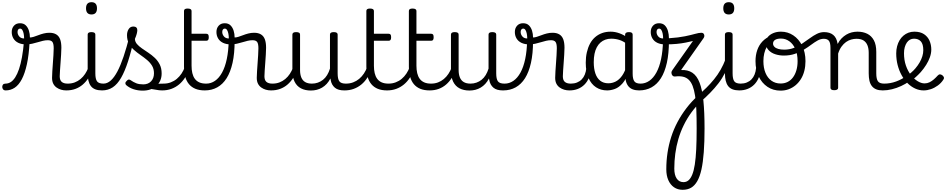

<svg xmlns="http://www.w3.org/2000/svg" viewBox="-107 -808 8633 1752"><path d="M-55 17Q-71 17 -78.5 7.5Q-86 -2 -86.5 -14Q-87 -26 -80 -35.5Q-73 -45 -57 -45Q-31 -45 -9 -59Q13 -73 32 -102.5Q51 -132 66.5 -177.5Q82 -223 93.5 -286.5Q105 -350 112 -432L163 -426Q157 -307 138.5 -222.5Q120 -138 92 -85Q64 -32 27 -7.5Q-10 17 -55 17ZM497 17Q473 17 450.5 10.5Q428 4 409 -9.5Q390 -23 379 -44.5Q368 -66 368 -98Q368 -124 370.5 -158.5Q373 -193 375.5 -231Q378 -269 380.5 -304.5Q383 -340 383 -367Q383 -410 371 -425.5Q359 -441 330 -441Q308 -441 284.5 -435.5Q261 -430 237 -422.5Q213 -415 186 -409Q159 -403 130 -403Q90 -403 60.5 -417Q31 -431 15.5 -457Q0 -483 0 -516Q0 -551 20.5 -573.5Q41 -596 75 -596Q109 -596 128.5 -576.5Q148 -557 157 -527.5Q166 -498 166 -466Q181 -466 200.5 -472Q220 -478 243 -487Q266 -496 291.5 -502.5Q317 -509 344 -509Q381 -509 405.5 -494.5Q430 -480 441.5 -450Q453 -420 453 -372Q453 -345 450.5 -309Q448 -273 445.5 -235.5Q443 -198 440.5 -165.5Q438 -133 438 -112Q438 -76 456.5 -60.5Q475 -45 510 -45Q522 -45 528.5 -35.5Q535 -26 534 -14Q533 -2 524 7.5Q515 17 497 17ZM113 -457Q113 -480 109 -500.5Q105 -521 97 -534Q89 -547 76 -547Q65 -547 59 -538.5Q53 -530 53 -516Q53 -494 68.5 -475.5Q84 -457 113 -457Z M498 17Q486 17 480 7.5Q474 -2 475 -14Q476 -26 485 -35.5Q494 -45 511 -45Q546 -45 575 -56Q604 -67 628 -87Q652 -107 669.5 -133.5Q687 -160 698 -189Q703 -202 713 -201Q723 -200 730.5 -191Q738 -182 735 -172Q722 -131 700 -96.5Q678 -62 648.5 -36.5Q619 -11 581.5 3Q544 17 498 17Z M824 17Q788 17 762.5 7Q737 -3 722 -23Q707 -43 700 -72Q693 -101 693 -139V-493Q693 -504 701.5 -509.5Q710 -515 727 -515Q745 -515 754 -509.5Q763 -504 763 -493V-139Q763 -88 778 -66.5Q793 -45 837 -45Q848 -45 854 -35.5Q860 -26 859 -14Q858 -2 849.5 7.5Q841 17 824 17ZM728 -676Q703 -676 690.5 -690Q678 -704 678 -732Q678 -760 690.5 -774Q703 -788 728 -788Q753 -788 765.5 -774Q778 -760 778 -732Q778 -704 765.5 -690Q753 -676 728 -676Z M824 17Q809 17 803 7.5Q797 -2 799.5 -14Q802 -26 811.5 -35.5Q821 -45 837 -45Q872 -45 903.5 -73Q935 -101 964 -155.5Q993 -210 1020.5 -291.5Q1048 -373 1075 -480Q1079 -492 1090.5 -493.5Q1102 -495 1112.5 -488.5Q1123 -482 1119 -468Q1091 -340 1061.5 -248.5Q1032 -157 998 -98Q964 -39 921.5 -11Q879 17 824 17Z M1373 17Q1345 17 1319.5 11.5Q1294 6 1270 3.5Q1246 1 1219 12L1240 -14Q1276 -30 1300.5 -36.5Q1325 -43 1345 -44Q1365 -45 1386 -45Q1395 -45 1398 -35.5Q1401 -26 1398.5 -14Q1396 -2 1389 7.5Q1382 17 1373 17ZM1195 19Q1151 19 1111.5 6Q1072 -7 1044 -32Q1037 -39 1037 -49Q1037 -59 1049 -70Q1058 -80 1066 -82Q1074 -84 1084 -77Q1111 -58 1137 -48Q1163 -38 1200 -38Q1245 -38 1271.5 -66Q1298 -94 1298 -139Q1298 -179 1280.5 -208Q1263 -237 1235 -260.5Q1207 -284 1175 -306Q1143 -328 1115 -353Q1087 -378 1069.5 -410.5Q1052 -443 1052 -487Q1052 -519 1067 -542.5Q1082 -566 1110 -566Q1127 -566 1136.5 -557.5Q1146 -549 1146 -533Q1146 -519 1140.5 -498.5Q1135 -478 1124 -453Q1125 -427 1142.5 -406.5Q1160 -386 1188 -366.5Q1216 -347 1247 -326.5Q1278 -306 1305.5 -280Q1333 -254 1350.5 -219.5Q1368 -185 1368 -138Q1368 -68 1320.5 -24.5Q1273 19 1195 19Z M1373 17Q1361 17 1355 7.5Q1349 -2 1350 -14Q1351 -26 1360 -35.5Q1369 -45 1386 -45Q1421 -45 1451.5 -56.5Q1482 -68 1506.5 -88.5Q1531 -109 1550 -137.5Q1569 -166 1580 -199Q1585 -212 1595.5 -211Q1606 -210 1614 -202Q1622 -194 1618 -183Q1605 -137 1581.5 -100Q1558 -63 1526.5 -37Q1495 -11 1456.5 3Q1418 17 1373 17Z M1762 17Q1712 17 1676.5 2.5Q1641 -12 1617.5 -40Q1594 -68 1583 -109Q1572 -150 1572 -202V-708Q1572 -719 1580 -724.5Q1588 -730 1605 -730Q1623 -730 1632 -724.5Q1641 -719 1641 -708V-500H1775Q1787 -500 1792.5 -493Q1798 -486 1798 -468Q1798 -451 1792.5 -443.5Q1787 -436 1775 -436H1641V-208Q1641 -171 1648 -141Q1655 -111 1670.5 -89.5Q1686 -68 1711.5 -56.5Q1737 -45 1774 -45Q1786 -45 1792 -35.5Q1798 -26 1797 -14Q1796 -2 1787.5 7.5Q1779 17 1762 17Z M1762 17Q1747 17 1741 7.5Q1735 -2 1737.5 -14Q1740 -26 1749.5 -35.5Q1759 -45 1775 -45Q1818 -45 1855 -70.5Q1892 -96 1919.5 -146Q1947 -196 1962.5 -269.5Q1978 -343 1980 -438Q1980 -447 1988 -451Q1996 -455 2007 -454.5Q2018 -454 2026 -449Q2034 -444 2034 -434Q2034 -319 2015 -234.5Q1996 -150 1961 -94.5Q1926 -39 1875.5 -11Q1825 17 1762 17Z M2365 17Q2341 17 2318.5 10.5Q2296 4 2277 -9.5Q2258 -23 2247 -44.5Q2236 -66 2236 -98Q2236 -124 2238.5 -158.5Q2241 -193 2243.5 -231Q2246 -269 2248.5 -304.5Q2251 -340 2251 -367Q2251 -410 2239 -425.5Q2227 -441 2198 -441Q2176 -441 2152.5 -435.5Q2129 -430 2105 -422.5Q2081 -415 2054 -409Q2027 -403 1998 -403Q1958 -403 1928.5 -417Q1899 -431 1883.5 -457Q1868 -483 1868 -516Q1868 -551 1888.5 -573.5Q1909 -596 1943 -596Q1977 -596 1996.5 -576.5Q2016 -557 2025 -527.5Q2034 -498 2034 -466Q2049 -466 2068.5 -472Q2088 -478 2111 -487Q2134 -496 2159.5 -502.5Q2185 -509 2212 -509Q2249 -509 2273.5 -494.5Q2298 -480 2309.5 -450Q2321 -420 2321 -372Q2321 -345 2318.5 -309Q2316 -273 2313.5 -235.5Q2311 -198 2308.5 -165.5Q2306 -133 2306 -112Q2306 -76 2324.5 -60.5Q2343 -45 2378 -45Q2390 -45 2396.5 -35.5Q2403 -26 2402 -14Q2401 -2 2392 7.5Q2383 17 2365 17ZM1981 -457Q1981 -480 1977 -500.5Q1973 -521 1965 -534Q1957 -547 1944 -547Q1933 -547 1927 -538.5Q1921 -530 1921 -516Q1921 -494 1936.5 -475.5Q1952 -457 1981 -457Z M2366 17Q2354 17 2348 7.5Q2342 -2 2343 -14Q2344 -26 2353 -35.5Q2362 -45 2379 -45Q2414 -45 2443 -56Q2472 -67 2496 -87Q2520 -107 2537.5 -133.5Q2555 -160 2566 -189Q2571 -202 2581 -201Q2591 -200 2598.5 -191Q2606 -182 2603 -172Q2590 -131 2568 -96.5Q2546 -62 2516.5 -36.5Q2487 -11 2449.5 3Q2412 17 2366 17Z M2730 18Q2677 18 2639 -2Q2601 -22 2581 -63Q2561 -104 2561 -166V-492Q2561 -504 2569.5 -509.5Q2578 -515 2595 -515Q2613 -515 2622 -509.5Q2631 -504 2631 -492V-169Q2631 -129 2642.5 -101Q2654 -73 2678 -59Q2702 -45 2739 -45Q2768 -45 2793.5 -54Q2819 -63 2840.5 -80Q2862 -97 2878 -123Q2894 -149 2904 -182V-493Q2904 -504 2912.5 -509.5Q2921 -515 2939 -515Q2956 -515 2965 -509.5Q2974 -504 2974 -493V-139Q2974 -87 2989.5 -66Q3005 -45 3048 -45Q3059 -45 3065 -35.5Q3071 -26 3070 -14Q3069 -2 3060.5 7.5Q3052 17 3035 17Q3007 17 2985.5 11Q2964 5 2949 -7.5Q2934 -20 2924 -38Q2914 -56 2910 -81L2908 -92Q2893 -63 2874 -42.5Q2855 -22 2832 -8.5Q2809 5 2783.5 11.5Q2758 18 2730 18Z M3037 17Q3025 17 3019 7.5Q3013 -2 3014 -14Q3015 -26 3024 -35.5Q3033 -45 3050 -45Q3085 -45 3115.5 -56.5Q3146 -68 3170.5 -88.5Q3195 -109 3214 -137.5Q3233 -166 3244 -199Q3249 -212 3259.5 -211Q3270 -210 3278 -202Q3286 -194 3282 -183Q3269 -137 3245.5 -100Q3222 -63 3190.5 -37Q3159 -11 3120.5 3Q3082 17 3037 17Z M3426 17Q3376 17 3340.5 2.5Q3305 -12 3281.5 -40Q3258 -68 3247 -109Q3236 -150 3236 -202V-708Q3236 -719 3244 -724.5Q3252 -730 3269 -730Q3287 -730 3296 -724.5Q3305 -719 3305 -708V-500H3439Q3451 -500 3456.5 -493Q3462 -486 3462 -468Q3462 -451 3456.5 -443.5Q3451 -436 3439 -436H3305V-208Q3305 -171 3312 -141Q3319 -111 3334.5 -89.5Q3350 -68 3375.5 -56.5Q3401 -45 3438 -45Q3450 -45 3456 -35.5Q3462 -26 3461 -14Q3460 -2 3451.5 7.5Q3443 17 3426 17Z M3425 17Q3413 17 3407 7.5Q3401 -2 3402 -14Q3403 -26 3412 -35.5Q3421 -45 3438 -45Q3473 -45 3503.5 -56.5Q3534 -68 3558.5 -88.5Q3583 -109 3602 -137.5Q3621 -166 3632 -199Q3637 -212 3647.5 -211Q3658 -210 3666 -202Q3674 -194 3670 -183Q3657 -137 3633.5 -100Q3610 -63 3578.5 -37Q3547 -11 3508.5 3Q3470 17 3425 17Z M3814 17Q3764 17 3728.5 2.5Q3693 -12 3669.5 -40Q3646 -68 3635 -109Q3624 -150 3624 -202V-708Q3624 -719 3632 -724.5Q3640 -730 3657 -730Q3675 -730 3684 -724.5Q3693 -719 3693 -708V-500H3827Q3839 -500 3844.5 -493Q3850 -486 3850 -468Q3850 -451 3844.5 -443.5Q3839 -436 3827 -436H3693V-208Q3693 -171 3700 -141Q3707 -111 3722.5 -89.5Q3738 -68 3763.5 -56.5Q3789 -45 3826 -45Q3838 -45 3844 -35.5Q3850 -26 3849 -14Q3848 -2 3839.5 7.5Q3831 17 3814 17Z M3813 17Q3801 17 3795 7.5Q3789 -2 3790 -14Q3791 -26 3800 -35.5Q3809 -45 3826 -45Q3861 -45 3890 -56Q3919 -67 3943 -87Q3967 -107 3984.5 -133.5Q4002 -160 4013 -189Q4018 -202 4028 -201Q4038 -200 4045.5 -191Q4053 -182 4050 -172Q4037 -131 4015 -96.5Q3993 -62 3963.5 -36.5Q3934 -11 3896.5 3Q3859 17 3813 17Z M4177 18Q4124 18 4086 -2Q4048 -22 4028 -63Q4008 -104 4008 -166V-492Q4008 -504 4016.5 -509.5Q4025 -515 4042 -515Q4060 -515 4069 -509.5Q4078 -504 4078 -492V-169Q4078 -129 4089.5 -101Q4101 -73 4125 -59Q4149 -45 4186 -45Q4215 -45 4240.5 -54Q4266 -63 4287.5 -80Q4309 -97 4325 -123Q4341 -149 4351 -182V-493Q4351 -504 4359.5 -509.5Q4368 -515 4386 -515Q4403 -515 4412 -509.5Q4421 -504 4421 -493V-139Q4421 -87 4436.5 -66Q4452 -45 4495 -45Q4506 -45 4512 -35.5Q4518 -26 4517 -14Q4516 -2 4507.5 7.5Q4499 17 4482 17Q4454 17 4432.5 11Q4411 5 4396 -7.5Q4381 -20 4371 -38Q4361 -56 4357 -81L4355 -92Q4340 -63 4321 -42.5Q4302 -22 4279 -8.5Q4256 5 4230.5 11.5Q4205 18 4177 18Z M4485 17Q4470 17 4464 7.5Q4458 -2 4460.5 -14Q4463 -26 4472.5 -35.5Q4482 -45 4498 -45Q4541 -45 4578 -70.5Q4615 -96 4642.5 -146Q4670 -196 4685.5 -269.5Q4701 -343 4703 -438Q4703 -447 4711 -451Q4719 -455 4730 -454.5Q4741 -454 4749 -449Q4757 -444 4757 -434Q4757 -319 4738 -234.5Q4719 -150 4684 -94.5Q4649 -39 4598.5 -11Q4548 17 4485 17Z M5088 17Q5064 17 5041.5 10.5Q5019 4 5000 -9.5Q4981 -23 4970 -44.5Q4959 -66 4959 -98Q4959 -124 4961.5 -158.5Q4964 -193 4966.5 -231Q4969 -269 4971.5 -304.5Q4974 -340 4974 -367Q4974 -410 4962 -425.5Q4950 -441 4921 -441Q4899 -441 4875.5 -435.5Q4852 -430 4828 -422.5Q4804 -415 4777 -409Q4750 -403 4721 -403Q4681 -403 4651.5 -417Q4622 -431 4606.5 -457Q4591 -483 4591 -516Q4591 -551 4611.5 -573.5Q4632 -596 4666 -596Q4700 -596 4719.5 -576.5Q4739 -557 4748 -527.5Q4757 -498 4757 -466Q4772 -466 4791.5 -472Q4811 -478 4834 -487Q4857 -496 4882.5 -502.5Q4908 -509 4935 -509Q4972 -509 4996.5 -494.5Q5021 -480 5032.5 -450Q5044 -420 5044 -372Q5044 -345 5041.5 -309Q5039 -273 5036.5 -235.5Q5034 -198 5031.5 -165.5Q5029 -133 5029 -112Q5029 -76 5047.5 -60.5Q5066 -45 5101 -45Q5113 -45 5119.5 -35.5Q5126 -26 5125 -14Q5124 -2 5115 7.5Q5106 17 5088 17ZM4704 -457Q4704 -480 4700 -500.5Q4696 -521 4688 -534Q4680 -547 4667 -547Q4656 -547 4650 -538.5Q4644 -530 4644 -516Q4644 -494 4659.5 -475.5Q4675 -457 4704 -457Z M5089 17Q5077 17 5071 7.5Q5065 -2 5066 -14Q5067 -26 5076 -35.5Q5085 -45 5102 -45Q5133 -45 5158 -55Q5183 -65 5201 -83.5Q5219 -102 5229.5 -128Q5240 -154 5243 -186Q5244 -199 5255 -203.5Q5266 -208 5276.5 -203.5Q5287 -199 5286 -186Q5283 -137 5267.5 -99.5Q5252 -62 5226 -36Q5200 -10 5165.5 3.5Q5131 17 5089 17Z M5433 17Q5376 17 5332 -11.5Q5288 -40 5263 -96.5Q5238 -153 5238 -236Q5238 -287 5248 -330.5Q5258 -374 5276.5 -409Q5295 -444 5323 -468.5Q5351 -493 5386.5 -506Q5422 -519 5465 -519Q5505 -519 5545 -504.5Q5585 -490 5619 -465V-403Q5580 -433 5544 -444Q5508 -455 5470 -455Q5441 -455 5416.5 -446Q5392 -437 5372.5 -420Q5353 -403 5339 -377Q5325 -351 5318 -317Q5311 -283 5311 -240Q5311 -182 5325.5 -138.5Q5340 -95 5370 -71.5Q5400 -48 5444 -48Q5479 -48 5511 -64Q5543 -80 5569.5 -117Q5596 -154 5613 -215L5631 -163Q5609 -88 5575 -49Q5541 -10 5504 3.5Q5467 17 5433 17ZM5725 17Q5692 17 5667 7.5Q5642 -2 5626.5 -21.5Q5611 -41 5604 -69.5Q5597 -98 5597 -136V-491Q5597 -503 5605.5 -509Q5614 -515 5632 -515Q5649 -515 5657.5 -509.5Q5666 -504 5666 -492V-136Q5666 -88 5681 -66.5Q5696 -45 5738 -45Q5746 -45 5750.5 -35.5Q5755 -26 5754 -14Q5753 -2 5746 7.5Q5739 17 5725 17Z M5725 17Q5710 17 5704 7.5Q5698 -2 5700.5 -14Q5703 -26 5712.5 -35.5Q5722 -45 5738 -45Q5781 -45 5818 -70.5Q5855 -96 5882.5 -146Q5910 -196 5925.5 -269.5Q5941 -343 5943 -438Q5943 -447 5951 -451Q5959 -455 5970 -454.5Q5981 -454 5989 -449Q5997 -444 5997 -434Q5997 -319 5978 -234.5Q5959 -150 5924 -94.5Q5889 -39 5838.5 -11Q5788 17 5725 17Z M6122 924Q6077 924 6043.5 901Q6010 878 5991.5 836Q5973 794 5973 737Q5973 721 5984 712Q5995 703 6009.5 702Q6024 701 6035 708Q6046 715 6046 730Q6046 789 6068 821.5Q6090 854 6130 854Q6156 854 6175.5 837.5Q6195 821 6209.5 786Q6224 751 6233 693.5Q6242 636 6246 554.5Q6250 473 6250 364Q6250 267 6247 193Q6244 119 6235.5 65Q6227 11 6213 -24.5Q6199 -60 6177.5 -80.5Q6156 -101 6125.5 -108Q6095 -115 6053 -110Q6038 -109 6029.5 -118.5Q6021 -128 6020 -142Q6019 -156 6029 -169L6216 -434Q6187 -427 6150.5 -419.5Q6114 -412 6067.5 -407.5Q6021 -403 5961 -403Q5921 -403 5891.5 -417Q5862 -431 5846.5 -457Q5831 -483 5831 -516Q5831 -551 5851.5 -573.5Q5872 -596 5906 -596Q5940 -596 5959.5 -576.5Q5979 -557 5988 -525.5Q5997 -494 5997 -459Q6086 -465 6143.5 -477Q6201 -489 6236 -499Q6271 -509 6293 -509Q6312 -509 6318 -492.5Q6324 -476 6313 -460L6108 -169Q6169 -172 6210.5 -144.5Q6252 -117 6276.5 -54Q6301 9 6311.5 112Q6322 215 6322 364Q6322 487 6315 580.5Q6308 674 6293.5 739Q6279 804 6255.5 845Q6232 886 6199.5 905Q6167 924 6122 924ZM5944 -457Q5944 -480 5940 -500.5Q5936 -521 5928 -534Q5920 -547 5907 -547Q5896 -547 5890 -538.5Q5884 -530 5884 -516Q5884 -494 5899.5 -475.5Q5915 -457 5944 -457Z M6046 730Q6046 746 6035 755Q6024 764 6009.5 765Q5995 766 5984 759.5Q5973 753 5973 737Q5973 660 5984 586.5Q5995 513 6017.5 442.5Q6040 372 6075 306Q6110 240 6157 178.5Q6204 117 6265 62Q6302 29 6338.5 -7Q6375 -43 6408.5 -84Q6442 -125 6468.5 -171.5Q6495 -218 6514 -269Q6520 -286 6530.5 -287Q6541 -288 6548 -278.5Q6555 -269 6551 -254Q6535 -195 6509 -143.5Q6483 -92 6449 -48Q6415 -4 6376 36Q6337 76 6294 114Q6243 162 6202.5 217.5Q6162 273 6132 334.5Q6102 396 6083 461Q6064 526 6055 594Q6046 662 6046 730Z M6639 17Q6603 17 6577.5 7Q6552 -3 6537 -23Q6522 -43 6515 -72Q6508 -101 6508 -139V-493Q6508 -504 6516.5 -509.5Q6525 -515 6542 -515Q6560 -515 6569 -509.5Q6578 -504 6578 -493V-139Q6578 -88 6593 -66.5Q6608 -45 6652 -45Q6663 -45 6669 -35.5Q6675 -26 6674 -14Q6673 -2 6664.5 7.5Q6656 17 6639 17ZM6543 -676Q6518 -676 6505.5 -690Q6493 -704 6493 -732Q6493 -760 6505.5 -774Q6518 -788 6543 -788Q6568 -788 6580.5 -774Q6593 -760 6593 -732Q6593 -704 6580.5 -690Q6568 -676 6543 -676Z M6638 17Q6626 17 6620 7.5Q6614 -2 6615 -14Q6616 -26 6625 -35.5Q6634 -45 6651 -45Q6682 -45 6707 -55Q6732 -65 6750 -83.5Q6768 -102 6778.5 -128Q6789 -154 6792 -186Q6793 -199 6804 -203.5Q6815 -208 6825.5 -203.5Q6836 -199 6835 -186Q6832 -137 6816.5 -99.5Q6801 -62 6775 -36Q6749 -10 6714.5 3.5Q6680 17 6638 17Z M7016 19Q6948 19 6896.5 -15.5Q6845 -50 6816 -110.5Q6787 -171 6787 -250Q6787 -305 6803 -351Q6819 -397 6850.5 -430Q6882 -463 6928 -481.5Q6974 -500 7034 -500Q7045 -500 7048 -490.5Q7051 -481 7047 -472Q7043 -463 7033 -463Q7001 -463 6974 -453Q6947 -443 6926 -424.5Q6905 -406 6890 -380.5Q6875 -355 6867 -321.5Q6859 -288 6859 -250Q6859 -189 6878 -143Q6897 -97 6932.5 -71.5Q6968 -46 7016 -46Q7052 -46 7080.5 -60.5Q7109 -75 7129 -102Q7149 -129 7160 -166.5Q7171 -204 7171 -250Q7171 -315 7150.5 -361Q7130 -407 7095.5 -431.5Q7061 -456 7020 -456Q7004 -456 6996.5 -465.5Q6989 -475 6989 -487.5Q6989 -500 6996.5 -509.5Q7004 -519 7020 -519Q7081 -519 7131.5 -485.5Q7182 -452 7212.5 -391.5Q7243 -331 7243 -250Q7243 -203 7232.5 -161.5Q7222 -120 7201.5 -87Q7181 -54 7153 -30.5Q7125 -7 7090.5 6Q7056 19 7016 19Z M7045 -301Q7005 -301 6967.5 -313Q6930 -325 6905.5 -351.5Q6881 -378 6881 -418Q6881 -448 6899.5 -470.5Q6918 -493 6949.5 -506Q6981 -519 7018 -519Q7034 -519 7042 -509.5Q7050 -500 7050 -487.5Q7050 -475 7042 -465.5Q7034 -456 7018 -456Q6984 -456 6965.5 -444Q6947 -432 6947 -410Q6947 -394 6959.5 -381Q6972 -368 6995 -361.5Q7018 -355 7048 -355Q7097 -355 7137.5 -371Q7178 -387 7214 -411Q7250 -435 7282.5 -459Q7315 -483 7347 -499Q7379 -515 7413 -515Q7429 -515 7436.5 -505.5Q7444 -496 7443 -484Q7442 -472 7433.5 -463Q7425 -454 7410 -454Q7382 -454 7354 -438.5Q7326 -423 7295.5 -400Q7265 -377 7228 -354.5Q7191 -332 7146 -316.5Q7101 -301 7045 -301Z M7948 17Q7913 17 7888.5 7Q7864 -3 7848.5 -23Q7833 -43 7826.5 -72Q7820 -101 7820 -139V-326Q7820 -366 7808.5 -394.5Q7797 -423 7773 -438.5Q7749 -454 7708 -454Q7684 -454 7659.5 -447Q7635 -440 7613 -424.5Q7591 -409 7572 -383Q7553 -357 7541 -319V-7Q7541 4 7532 9.5Q7523 15 7505 15Q7488 15 7479.5 9.5Q7471 4 7471 -7V-371Q7471 -418 7456.5 -436Q7442 -454 7410 -454Q7397 -454 7391 -463Q7385 -472 7385 -484Q7385 -496 7392 -505.5Q7399 -515 7412 -515Q7439 -515 7460 -508.5Q7481 -502 7496.5 -489Q7512 -476 7521.5 -457Q7531 -438 7535 -414L7537 -407Q7551 -436 7571.5 -457Q7592 -478 7615.5 -492Q7639 -506 7665 -512.5Q7691 -519 7718 -519Q7768 -519 7806.5 -500Q7845 -481 7867 -440.5Q7889 -400 7889 -334V-139Q7889 -88 7904 -66.5Q7919 -45 7961 -45Q7973 -45 7978.5 -35.5Q7984 -26 7983 -14Q7982 -2 7973.5 7.5Q7965 17 7948 17Z M7948 17Q7933 17 7927 7.5Q7921 -2 7923.5 -14Q7926 -26 7935.5 -35.5Q7945 -45 7961 -45Q8017 -45 8070 -64.5Q8123 -84 8163 -114Q8174 -121 8182.5 -117Q8191 -113 8195.5 -103Q8200 -93 8199.5 -82Q8199 -71 8190 -66Q8157 -42 8116 -23Q8075 -4 8032 6.5Q7989 17 7948 17Z M8164 -112Q8187 -128 8208 -146Q8229 -164 8246 -184Q8269 -211 8285 -239Q8301 -267 8309.5 -295Q8318 -323 8318 -350Q8318 -406 8295.5 -430.5Q8273 -455 8233 -455Q8213 -455 8196.5 -446Q8180 -437 8168 -419.5Q8156 -402 8149 -377.5Q8142 -353 8142 -322Q8142 -260 8159.5 -209.5Q8177 -159 8205.5 -123Q8234 -87 8267 -67Q8300 -47 8329 -47Q8354 -47 8374.5 -57Q8395 -67 8413.5 -83Q8432 -99 8449 -118Q8460 -130 8470.5 -129.5Q8481 -129 8492 -121Q8503 -112 8506 -102Q8509 -92 8501 -81Q8481 -50 8451 -28Q8421 -6 8387.5 5.5Q8354 17 8321 17Q8281 17 8244 0Q8207 -17 8175.5 -48Q8144 -79 8120.5 -121.5Q8097 -164 8084 -214.5Q8071 -265 8071 -321Q8071 -355 8079 -385.5Q8087 -416 8101.5 -440.5Q8116 -465 8136.5 -482.5Q8157 -500 8182 -509.5Q8207 -519 8236 -519Q8291 -519 8325 -496Q8359 -473 8375 -436Q8391 -399 8391 -356Q8391 -322 8378.5 -286.5Q8366 -251 8344.5 -216.5Q8323 -182 8295 -150Q8273 -126 8248.5 -104Q8224 -82 8196 -63Z"/></svg>

Font: Playwrite BE WAL Light
Style: Regular
Weight: 300
Version: Version 1.002